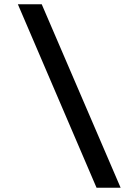

<svg xmlns="http://www.w3.org/2000/svg" viewBox="-20 -706 653 897"><path d="M431 171 63.5 -686H175L543.5 171Z"/></svg>

Font: Chivo Medium
Style: Italic
Weight: 500
Italic angle: -8.05°
Designer: Hector Gatti
Foundry: Omnibus-Type
Version: Version 2.002